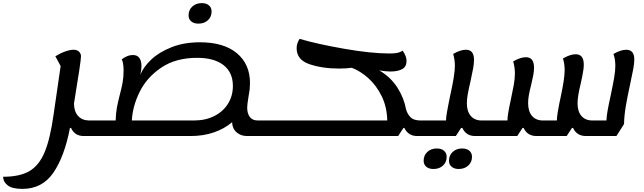

<svg xmlns="http://www.w3.org/2000/svg" viewBox="-156 -850 4140 1235"><path d="M463 -75 448 25H383Q324 25 301 -27H294Q259 156 187.5 260.5Q116 365 -12 365Q-78 365 -107 342Q-136 319 -136 287Q-30 287 32.5 251Q95 215 131 129Q167 43 189 -115L234 -425L200 -488Q232 -508 263.5 -519Q295 -530 317 -530Q340 -530 352.5 -517.5Q365 -505 365 -488Q365 -457 320 -185Q320 -134 345.5 -105Q371 -76 416 -75Z M1664 -75 1648 25H1433Q1393 25 1365.5 1Q1338 -23 1337 -64Q1288 -22 1220 1.5Q1152 25 1069 25H445L461 -75H588Q589 -119 595.5 -155.5Q602 -192 614 -238Q626 -283 632.5 -318.5Q639 -354 639 -396Q639 -425 635 -444Q631 -463 627 -468Q640 -479 659.5 -487.5Q679 -496 699 -496Q728 -496 741 -476.5Q754 -457 754 -425Q754 -402 747 -370Q767 -420 817.5 -467.5Q868 -515 948 -546.5Q1028 -578 1130 -578Q1284 -578 1368 -507.5Q1452 -437 1452 -316V-315Q1452 -301 1450 -275Q1448 -257 1442 -225Q1434 -177 1434 -158Q1434 -120 1451 -97.5Q1468 -75 1503 -75ZM1342 -297Q1342 -384 1282 -431Q1222 -478 1112 -478Q975 -478 882 -415.5Q789 -353 743 -260.5Q697 -168 692 -75H1092Q1166 -75 1223 -104Q1280 -133 1311 -183.5Q1342 -234 1342 -297ZM1057 -751Q1057 -786 1081 -808Q1105 -830 1142 -830Q1171 -830 1188 -815.5Q1205 -801 1205 -776Q1205 -742 1181.5 -720Q1158 -698 1120 -698Q1091 -698 1074 -712.5Q1057 -727 1057 -751Z M2601 -75 2585 25H2527Q2470 25 2445 -27H2439L2405 25H1646L1661 -75H2335Q2333 -163 2298.5 -232.5Q2264 -302 2213 -347.5Q2162 -393 2107 -414Q2072 -409 2025 -409Q1918 -409 1835 -437Q1752 -465 1752 -540Q1752 -571 1771 -600Q1883 -567 2057 -536.5Q2231 -506 2349 -506Q2379 -506 2398 -509.5Q2417 -513 2434 -524Q2447 -505 2453 -489.5Q2459 -474 2459 -458Q2459 -421 2431 -405.5Q2403 -390 2354 -390Q2329 -390 2284 -397Q2358 -353 2400.5 -286Q2443 -219 2456 -146Q2465 -115 2485.5 -95Q2506 -75 2550 -75Z M2989 -75 2974 25H2900Q2842 25 2818 -27H2810L2776 25H2583L2598 -75H2713V-76Q2713 -95 2719 -128.5Q2725 -162 2730 -187Q2735 -212 2738 -227Q2770 -369 2770 -427Q2770 -465 2759 -503Q2805 -530 2841 -530Q2893 -530 2893 -465Q2893 -441 2887.5 -411Q2882 -381 2871 -330Q2859 -279 2853 -245.5Q2847 -212 2847 -185Q2847 -134 2872 -104.5Q2897 -75 2942 -75ZM2569 184Q2569 149 2593 127Q2617 105 2654 105Q2683 105 2700 119.5Q2717 134 2717 159Q2717 193 2693.5 215Q2670 237 2632 237Q2603 237 2586 222.5Q2569 208 2569 184ZM2732 184Q2732 149 2756 127Q2780 105 2817 105Q2846 105 2863 119.5Q2880 134 2880 159Q2880 193 2856 215Q2832 237 2794 237Q2766 237 2749 222.5Q2732 208 2732 184Z M3924 -467Q3924 -443 3917.5 -407.5Q3911 -372 3898 -312Q3880 -230 3869.5 -168Q3859 -106 3858 -52L3809 25H3613Q3554 25 3530 -27H3523L3489 25H3295Q3236 25 3212 -27H3205L3171 25H2971L2986 -75H3108V-76Q3108 -110 3129 -205Q3142 -266 3149 -305Q3156 -344 3156 -378Q3156 -417 3145 -455Q3191 -482 3227 -482Q3279 -482 3279 -415Q3279 -393 3274.5 -368.5Q3270 -344 3261 -306Q3251 -267 3246 -239.5Q3241 -212 3241 -187Q3241 -134 3266 -104.5Q3291 -75 3337 -75H3426V-76Q3426 -95 3431.5 -128.5Q3437 -162 3441.5 -184Q3446 -206 3448 -214Q3476 -342 3476 -398Q3476 -441 3465 -474Q3512 -501 3547 -501Q3599 -501 3599 -435Q3599 -406 3590.5 -365.5Q3582 -325 3580 -315Q3559 -231 3559 -186Q3559 -133 3584 -104Q3609 -75 3655 -75H3745V-76Q3745 -98 3752.5 -140Q3760 -182 3770 -226Q3786 -302 3794 -347.5Q3802 -393 3802 -427Q3802 -469 3790 -503Q3837 -530 3872 -530Q3924 -530 3924 -467Z"/></svg>

Font: Lemonada
Style: Regular
Weight: 400
Designer: Mohamed Gaber (Arabic) Eduardo Tunni (Latin)
Foundry: Kief Type Foundry
Version: Version 3.006